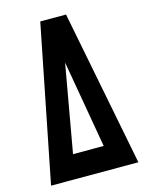

<svg xmlns="http://www.w3.org/2000/svg" viewBox="-114 -821 685 892"><g transform="rotate(-15 229.0 -375.0)"><path d="M19 0 168 -750H292L439 0ZM155.5 -115H303L230 -535.5Z"/></g></svg>

Font: Mohave SemiBold
Style: Regular
Weight: 600
Designer: Gumpita Rahayu
Foundry: Tokotype
Version: Version 2.003